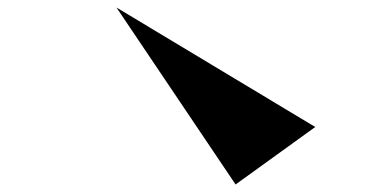

<svg xmlns="http://www.w3.org/2000/svg" viewBox="-20 -633 1040 511"><path d="M290 -613 819 -295 607 -142Z"/></svg>

Font: Chokokutai
Style: Regular
Weight: 400
Designer: 108号,108go
Foundry: Font Zone 108
Version: Version 1.000; ttfautohint (v1.8.3)